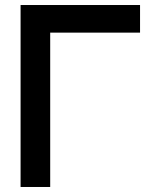

<svg xmlns="http://www.w3.org/2000/svg" viewBox="-20 -745 640 765"><path d="M62 -725H538V-615H180V0H62Z"/></svg>

Font: JuliaMono
Style: Bold
Weight: 700
Monospace: yes
Designer: cormullion
Foundry: corm
Version: Version 0.055; ttfautohint (v1.8.4)